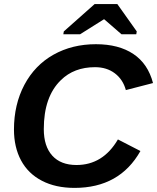

<svg xmlns="http://www.w3.org/2000/svg" viewBox="-20 -916 774 946"><path d="M561 -229 671.9 -171.9Q569.3 9.8 347.2 9.8Q253.9 9.8 186.5 -25.4Q118.7 -60.5 83.7 -125.7Q48.8 -190.9 48.8 -277.8Q48.8 -400.9 100.1 -498Q151.4 -594.7 243.4 -646.5Q335.4 -698.2 452.6 -698.2Q564.9 -698.2 637 -650.1Q709 -602.1 733.9 -506.8L600.1 -472.2Q585.9 -524.4 545.9 -554.7Q505.9 -585 448.2 -585Q344.7 -585 279.8 -521Q195.8 -439.5 195.8 -279.8Q195.8 -195.3 237.5 -149.2Q279.3 -103 356.9 -103Q487.3 -103 561 -229ZM491.7 -820.8 374.5 -747.1H292L294.4 -761.2L446.3 -896H558.1L653.8 -761.2L651.4 -747.1H578.6L493.7 -820.8Z"/></svg>

Font: Arimo
Style: Bold Italic
Weight: 700
Italic angle: -12°
Designer: Steve Matteson
Foundry: Monotype Imaging Inc.
Version: Version 1.33